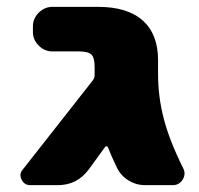

<svg xmlns="http://www.w3.org/2000/svg" viewBox="-20 -540 579 560"><path d="M441 -325Q441 -257 458 -192.5Q475 -128 514 -50Q523 -33 513 -16.5Q503 0 484 0H403Q377 0 354.5 -14Q332 -28 321 -51Q302 -91 295 -110Q294 -113 291 -113.5Q288 -114 287 -112L239 -46Q205 0 149 0H68Q51 0 43 -16Q35 -32 46 -45L251 -306Q256 -313 256 -321V-345Q256 -372 246.5 -381Q237 -390 211 -390H133Q110 -390 93 -407Q76 -424 76 -447V-463Q76 -486 93 -503Q110 -520 133 -520H266Q352 -520 396.5 -480Q441 -440 441 -365Z"/></svg>

Font: Rounded Mplus 1c Black
Style: Regular
Weight: 900
Version: Version 1.059.20150529